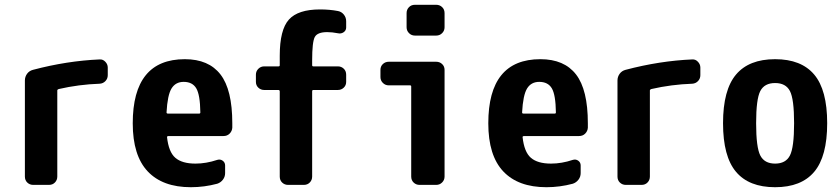

<svg xmlns="http://www.w3.org/2000/svg" viewBox="-20 -780 3540 810"><path d="M400.4 -529.3Q414.1 -530.3 424.3 -519.5Q434.6 -508.8 434.6 -495.1V-462.9Q434.6 -448.2 424.8 -438Q415 -427.7 400.4 -426.8Q312.5 -423.8 227.5 -404.3Q221.7 -402.3 221.7 -398.4V-35.2Q221.7 -20.5 211.9 -10.3Q202.1 0 186.5 0H120.1Q105.5 0 95.2 -9.8Q85 -19.5 85 -35.2V-440.4Q85 -456.1 94.2 -468.8Q103.5 -481.4 119.1 -485.4Q262.7 -523.4 400.4 -529.3Z M820.3 -300.8Q825.2 -300.8 825.2 -305.7Q824.2 -379.9 808.1 -407.2Q792 -434.6 754.9 -434.6Q720.7 -434.6 703.6 -406.7Q686.5 -378.9 682.6 -305.7Q682.6 -300.8 688.5 -300.8ZM759.8 -530.3Q860.4 -530.3 910.2 -465.8Q960 -401.4 960 -259.8V-241.2Q959 -226.6 948.7 -216.3Q938.5 -206.1 922.9 -206.1H690.4Q685.5 -206.1 684.6 -202.1Q691.4 -138.7 719.7 -114.3Q748 -89.8 804.7 -89.8Q849.6 -89.8 896.5 -105.5Q909.2 -109.4 919.4 -102.1Q929.7 -94.7 929.7 -82V-49.8Q929.7 -34.2 920.4 -22Q911.1 -9.8 896.5 -4.9Q841.8 9.8 785.2 9.8Q666 9.8 603 -57.1Q540 -124 540 -259.8Q540 -530.3 759.8 -530.3Z M1406.2 -733.4Q1420.9 -730.5 1430.7 -718.3Q1440.4 -706.1 1440.4 -690.4V-664.1Q1440.4 -651.4 1429.7 -644Q1418.9 -636.7 1406.2 -639.6Q1380.9 -644.5 1360.4 -644.5Q1319.3 -644.5 1308.1 -624Q1296.9 -603.5 1296.9 -525.4V-504.9Q1296.9 -500 1301.8 -500H1405.3Q1419.9 -500 1430.2 -490.2Q1440.4 -480.5 1440.4 -464.8V-434.6Q1440.4 -419.9 1430.2 -410.2Q1419.9 -400.4 1405.3 -400.4H1301.8Q1296.9 -400.4 1296.9 -394.5V-35.2Q1296.9 -20.5 1287.1 -10.3Q1277.3 0 1261.7 0H1195.3Q1180.7 0 1170.4 -9.8Q1160.2 -19.5 1160.2 -35.2V-394.5Q1160.2 -399.4 1155.3 -400.4H1094.7Q1080.1 -400.4 1069.8 -410.2Q1059.6 -419.9 1059.6 -434.6V-464.8Q1059.6 -479.5 1069.8 -489.7Q1080.1 -500 1094.7 -500H1155.3Q1160.2 -500 1160.2 -504.9V-544.9Q1160.2 -654.3 1198.7 -697.3Q1237.3 -740.2 1330.1 -740.2Q1371.1 -740.2 1406.2 -733.4Z M1820.3 -519.5Q1835 -519.5 1845.2 -509.8Q1855.5 -500 1855.5 -485.4V-35.2Q1855.5 -20.5 1845.2 -10.3Q1835 0 1820.3 0H1750Q1735.4 0 1725.1 -9.8Q1714.8 -19.5 1714.8 -35.2V-415Q1714.8 -419.9 1710 -419.9H1620.1Q1605.5 -419.9 1595.2 -430.2Q1585 -440.4 1585 -455.1V-485.4Q1585 -500 1595.2 -509.8Q1605.5 -519.5 1620.1 -519.5ZM1820.3 -759.8Q1835 -759.8 1845.2 -750Q1855.5 -740.2 1855.5 -724.6V-665Q1855.5 -650.4 1845.2 -640.1Q1835 -629.9 1820.3 -629.9H1730.5Q1715.8 -629.9 1705.6 -640.1Q1695.3 -650.4 1695.3 -665V-724.6Q1695.3 -739.3 1705.1 -749.5Q1714.8 -759.8 1730.5 -759.8Z M2320.3 -300.8Q2325.2 -300.8 2325.2 -305.7Q2324.2 -379.9 2308.1 -407.2Q2292 -434.6 2254.9 -434.6Q2220.7 -434.6 2203.6 -406.7Q2186.5 -378.9 2182.6 -305.7Q2182.6 -300.8 2188.5 -300.8ZM2259.8 -530.3Q2360.4 -530.3 2410.2 -465.8Q2460 -401.4 2460 -259.8V-241.2Q2459 -226.6 2448.7 -216.3Q2438.5 -206.1 2422.9 -206.1H2190.4Q2185.5 -206.1 2184.6 -202.1Q2191.4 -138.7 2219.7 -114.3Q2248 -89.8 2304.7 -89.8Q2349.6 -89.8 2396.5 -105.5Q2409.2 -109.4 2419.4 -102.1Q2429.7 -94.7 2429.7 -82V-49.8Q2429.7 -34.2 2420.4 -22Q2411.1 -9.8 2396.5 -4.9Q2341.8 9.8 2285.2 9.8Q2166 9.8 2103 -57.1Q2040 -124 2040 -259.8Q2040 -530.3 2259.8 -530.3Z M2900.4 -529.3Q2914.1 -530.3 2924.3 -519.5Q2934.6 -508.8 2934.6 -495.1V-462.9Q2934.6 -448.2 2924.8 -438Q2915 -427.7 2900.4 -426.8Q2812.5 -423.8 2727.5 -404.3Q2721.7 -402.3 2721.7 -398.4V-35.2Q2721.7 -20.5 2711.9 -10.3Q2702.1 0 2686.5 0H2620.1Q2605.5 0 2595.2 -9.8Q2585 -19.5 2585 -35.2V-440.4Q2585 -456.1 2594.2 -468.8Q2603.5 -481.4 2619.1 -485.4Q2762.7 -523.4 2900.4 -529.3Z M3187.5 -124Q3205.1 -89.8 3250 -89.8Q3294.9 -89.8 3312.5 -124Q3330.1 -158.2 3330.1 -260.3Q3330.1 -362.3 3312.5 -396Q3294.9 -429.7 3250 -429.7Q3205.1 -429.7 3187.5 -396Q3169.9 -362.3 3169.9 -260.3Q3169.9 -158.2 3187.5 -124ZM3085 -465.3Q3139.6 -530.3 3250 -530.3Q3360.4 -530.3 3415 -465.3Q3469.7 -400.4 3469.7 -260.3Q3469.7 -120.1 3415 -55.2Q3360.4 9.8 3250 9.8Q3139.6 9.8 3085 -55.2Q3030.3 -120.1 3030.3 -260.3Q3030.3 -400.4 3085 -465.3Z"/></svg>

Font: Rounded-L Mgen+ 1mn bold
Style: Bold
Weight: 700
Designer: [Source Han Sans]
Ryoko NISHIZUKA  (kana & ideographs); Paul D. Hunt (Latin, Greek & Cyrillic); Wenlong ZHANG  (bopomofo
Version: Version 1.059.20150602